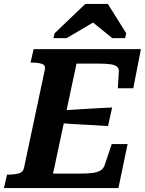

<svg xmlns="http://www.w3.org/2000/svg" viewBox="-48 -961 742 981"><path d="M604 -225 557 0H-28L-12 -69H-1Q28 -69 49.5 -75.5Q71 -82 75 -105L181 -605Q186 -627 167.5 -634Q149 -641 119 -641H108L124 -710H672L633 -510H554L559 -592Q561 -610 550.5 -619.5Q540 -629 517 -632.5Q494 -636 457 -636H343L223 -74H359Q400 -74 425.5 -77.5Q451 -81 466 -90.5Q481 -100 487 -118L523 -225ZM270 -397Q313 -400 355.5 -402.5Q398 -405 440.5 -407.5Q483 -410 525 -412L504 -317Q464 -320 422 -322Q380 -324 338.5 -326.5Q297 -329 256 -332ZM503 -941H388L231 -791L225 -766H292L469 -870L395 -872L526 -766H591L597 -791Z"/></svg>

Font: Roboto Serif SemiBold
Style: Italic
Weight: 600
Italic angle: -10°
Version: Version 1.007